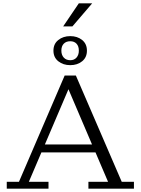

<svg xmlns="http://www.w3.org/2000/svg" viewBox="-20 -1144 853 1164"><path d="M363 -984 458 -1124H539L419 -984ZM406 -749Q363 -749 333.5 -772.5Q304 -796 304 -837Q304 -878 333.5 -901.5Q363 -925 406 -925Q449 -925 478 -901.5Q507 -878 507 -837Q507 -796 478 -772.5Q449 -749 406 -749ZM406 -779Q430 -779 444 -795Q458 -811 458 -837Q458 -864 444 -879Q430 -894 406 -894Q381 -894 366.5 -879Q352 -864 352 -837Q352 -811 366.5 -795Q381 -779 406 -779ZM21 0V-42H95L372 -686H440L718 -42H792V0H516V-42H635L559 -220H231L155 -42H274V0ZM252 -268H538L395 -603Z"/></svg>

Font: Montagu Slab 16pt Light
Style: Regular
Weight: 300
Designer: Florian Karsten
Foundry: Florian Karsten
Version: Version 1.000; ttfautohint (v1.8.3)